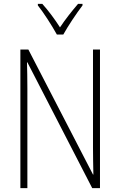

<svg xmlns="http://www.w3.org/2000/svg" viewBox="-20 -969 620 989"><path d="M273 -791H306C331 -836 373 -899 405 -941V-949H382C347 -908 317 -870 289 -828C263 -869 228 -916 198 -949H175V-941C204 -905 247 -838 273 -791ZM495 0V-714H459V-209C459 -172 460 -117 461 -70H459L126 -714H85V0H121V-514C121 -569 120 -608 119 -648H121L455 0Z"/></svg>

Font: Noto Sans Bengali Condensed ExtraLight
Style: Regular
Weight: 200
Width: 3
Designer: Joana Ranito - Universal Thirst; Jelle Bosma - Monotype Design Team
Foundry: Universal Thirst ehf.
Version: Version 3.000